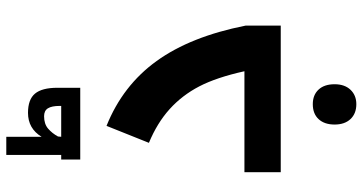

<svg xmlns="http://www.w3.org/2000/svg" viewBox="-302 -646 1198 635"><g transform="rotate(-90 297.5 -329.0)"><path d="M44.9 -120.1H378.9Q358.4 -212.4 328.9 -269.3Q299.3 -326.2 253.7 -367.4Q208 -408.7 142.1 -436L198.2 -576.2Q332 -522.5 412.8 -410.4Q493.7 -298.3 529.8 -116.2V0H44.9ZM86.9 -726.1H102.1V-907.7H162.1V-791Q189.5 -835.9 241.2 -835.9Q285.6 -835.9 304.9 -812.7Q324.2 -789.6 324.2 -738.8V-663.1H86.9ZM264.2 -726.1V-731Q264.2 -757.3 256.3 -770Q248.5 -782.7 230 -782.7Q204.6 -782.7 189.2 -769.5Q173.8 -756.3 163.1 -736.8L162.1 -726.1ZM270 250Q238.8 250 220.7 230.7Q202.6 211.4 202.6 178.2Q202.6 144.5 220.5 125.2Q238.3 106 270 106Q300.3 106 318.1 125Q335.9 144 335.9 178.2Q335.9 211.4 317.6 230.7Q299.3 250 270 250Z"/></g></svg>

Font: Droid Arabic Kufi
Style: Bold
Weight: 700
Designer: Pascal Zoghbi
Foundry: Irfont.ir
Version: Version 1.00 February 28, 2013, initial release